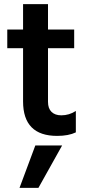

<svg xmlns="http://www.w3.org/2000/svg" viewBox="-20 -649 419 924"><path d="M74 255 150 51H279L165 255ZM211 -417V-159Q211 -127 228 -110.5Q245 -94 275 -94Q313 -94 345 -115V-12Q310 5 255 5Q91 5 91 -161V-417H15V-507H91V-629H211V-507H337V-417Z"/></svg>

Font: Hind Semibold
Style: Regular
Weight: 600
Designer: Manushi Parikh, Satya Rajpurohit
Foundry: Indian Type Foundry
Version: Version 1.201;PS 1.0;hotconv 1.0.78;makeotf.lib2.5.61930; tt